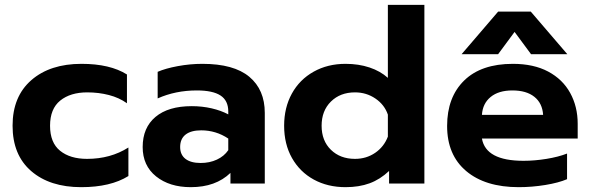

<svg xmlns="http://www.w3.org/2000/svg" viewBox="-20 -759 2441 794"><path d="M32 -239Q32 -360 109.5 -427.5Q187 -495 317 -495Q435 -495 505 -451V-332Q473 -355 430.5 -366Q388 -377 341 -377Q271 -377 229 -343Q187 -309 187 -239Q187 -169 228.5 -135.5Q270 -102 340 -102Q437 -102 511 -149V-31Q437 15 316 15Q186 15 109 -51.5Q32 -118 32 -239Z M570 -151Q570 -231 623 -275.5Q676 -320 773 -320Q816 -320 855 -311Q894 -302 924 -286V-298Q924 -343 892 -364Q860 -385 794 -385Q706 -385 632 -352V-462Q664 -476 715 -485.5Q766 -495 817 -495Q947 -495 1011 -441.5Q1075 -388 1075 -292V0H933V-44Q872 15 769 15Q681 15 625.5 -29.5Q570 -74 570 -151ZM924 -138V-186Q873 -220 812 -220Q770 -220 747.5 -202.5Q725 -185 725 -151Q725 -119 747 -102Q769 -85 810 -85Q847 -85 877 -99Q907 -113 924 -138Z M1155 -239Q1155 -314 1187 -372Q1219 -430 1277 -462.5Q1335 -495 1409 -495Q1463 -495 1508 -480Q1553 -465 1584 -437V-739H1735V0H1589V-52Q1552 -17 1508.5 -1Q1465 15 1409 15Q1335 15 1277.5 -16.5Q1220 -48 1187.5 -105.5Q1155 -163 1155 -239ZM1584 -194V-285Q1570 -326 1532.5 -351.5Q1495 -377 1448 -377Q1387 -377 1348.5 -339Q1310 -301 1310 -239Q1310 -177 1348.5 -139.5Q1387 -102 1448 -102Q1495 -102 1531.5 -127Q1568 -152 1584 -194Z M2040 -711H2175L2326 -535H2176L2108 -627L2040 -535H1889ZM1829 -238Q1829 -357 1899.5 -426Q1970 -495 2101 -495Q2187 -495 2247 -463Q2307 -431 2338 -374.5Q2369 -318 2369 -247V-186H1973Q1989 -94 2145 -94Q2191 -94 2240 -102Q2289 -110 2325 -124V-18Q2290 -3 2235 6Q2180 15 2125 15Q1987 15 1908 -51.5Q1829 -118 1829 -238ZM2226 -284Q2223 -332 2190 -358.5Q2157 -385 2099 -385Q2042 -385 2009 -358Q1976 -331 1973 -284Z"/></svg>

Font: Prompt SemiBold
Style: Regular
Weight: 600
Designer: Katatrad Team
Foundry: CadsonDemak
Version: Version 1.000